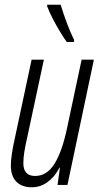

<svg xmlns="http://www.w3.org/2000/svg" viewBox="-20 -784 426 814"><path d="M115 10Q73 10 49.5 -13.5Q26 -37 26 -83Q26 -103 30.5 -133Q35 -163 41 -189L114 -531H166L93 -190Q87 -164 83 -139Q79 -114 79 -92Q79 -38 129 -38Q179 -38 211.5 -90.5Q244 -143 265 -244L326 -531H378L266 0H224L234 -73H232Q212 -34 181.5 -12Q151 10 115 10ZM263 -606Q250 -624 234 -650.5Q218 -677 203.5 -705Q189 -733 180 -757V-764H237Q249 -726 262.5 -689Q276 -652 294 -615V-606Z"/></svg>

Font: Noto Sans ExtraCondensed Light
Style: Italic
Weight: 300
Width: 2
Italic angle: -12°
Designer: Monotype Design Team
Foundry: Monotype Imaging Inc.
Version: Version 2.013; ttfautohint (v1.8.4.7-5d5b)